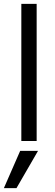

<svg xmlns="http://www.w3.org/2000/svg" viewBox="-33 -727 286 990"><path d="M52 243H-13L71 51H163ZM156 0H77V-707H156Z"/></svg>

Font: Hind Jalandhar
Style: Regular
Weight: 400
Designer: Namrata Goyal
Foundry: Indian Type Foundry
Version: Version 0.702;PS 1.0;hotconv 1.0.81;makeotf.lib2.5.63406